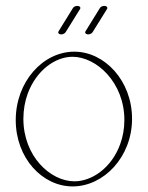

<svg xmlns="http://www.w3.org/2000/svg" viewBox="-20 -633 510 661"><path d="M188.3 -514.8C189.1 -514.7 189.8 -514.6 190.6 -514.6C196.5 -514.6 203.3 -517.8 205.9 -522.1L255.7 -602.2C258.6 -607.1 255.2 -611.5 248.9 -612.5C248 -612.6 247.2 -612.7 246.3 -612.7C240.5 -612.7 233.8 -609.9 231.3 -605.6L181.5 -525.1C180.8 -523.9 180.4 -522.7 180.4 -521.6C180.4 -518.2 183.5 -515.6 188.3 -514.8ZM281.1 -514.8C281.8 -514.7 282.6 -514.6 283.4 -514.6C289.3 -514.6 296.1 -517.8 298.7 -522.1L348.5 -602.2C349.2 -603.4 349.5 -604.6 349.5 -605.7C349.5 -609.1 346.4 -611.7 341.6 -612.5C340.8 -612.6 340 -612.7 339.1 -612.7C333.2 -612.7 326.6 -609.9 324.1 -605.6L274.3 -525.1C273.5 -523.9 273.2 -522.7 273.2 -521.6C273.2 -518.2 276.3 -515.6 281.1 -514.8ZM434.6 -224.1C434.6 -355.5 339.8 -455.1 235.8 -455.1C127.4 -455.1 34.2 -351.1 34.2 -219.7C34.2 -88.4 126 8.8 230 8.8C337.4 8.8 434.6 -92.8 434.6 -224.1ZM236.3 -8.8C153.3 -8.8 60.5 -95.2 60.5 -224.1C60.5 -255.4 65.9 -284.2 75.2 -310.1C105 -391.1 170.4 -437.5 229.5 -437.5C312.5 -437.5 408.2 -348.6 408.2 -219.7C408.2 -189.5 402.8 -161.1 393.6 -136.2C363.8 -54.7 296.4 -8.8 236.3 -8.8Z"/></svg>

Font: WireWyrm
Style: Light
Weight: 200
Version: Version 001.000